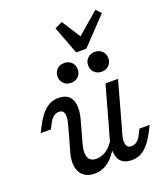

<svg xmlns="http://www.w3.org/2000/svg" viewBox="-146 -895 873 1008"><g transform="rotate(-20 290.5 -390.5)"><path d="M141.9 -356.5Q125 -356.5 111.3 -345.6Q97.6 -334.7 86.3 -312.9L71.8 -283.9H14.5L32.3 -318.5Q61.3 -375 92.7 -400.4Q124.2 -425.8 162.9 -425.8Q221 -425.8 237.5 -384.3Q254 -342.7 235.5 -276.6L216.1 -206.5H146L166.1 -280.6Q175.8 -316.1 170.2 -336.3Q164.5 -356.5 141.9 -356.5ZM244.4 -57.3Q275 -57.3 301.6 -75.8Q328.2 -94.4 348.4 -129.8V-91.1Q321 -38.7 286.3 -12.9Q251.6 12.9 208.9 12.9Q171.8 12.9 148.4 -6Q125 -25 119.4 -59.3Q113.7 -93.5 126.6 -138.7L146 -206.5H216.1L202.4 -157.3Q188.7 -108.9 199.6 -83.1Q210.5 -57.3 244.4 -57.3ZM423.4 -412.9H493.5L436.3 -206.5H366.1ZM439.5 -56.5Q456.5 -56.5 470.6 -67.3Q484.7 -78.2 495.2 -100L509.7 -129H566.9L549.2 -94.4Q520.2 -37.9 488.7 -12.5Q457.3 12.9 418.5 12.9Q360.5 12.9 344 -28.6Q327.4 -70.2 346 -136.3L366.1 -206.5H436.3L415.3 -132.3Q405.6 -96.8 411.3 -76.6Q416.9 -56.5 439.5 -56.5ZM370.2 -533.1Q370.2 -556.5 385.9 -572.2Q401.6 -587.9 426.6 -587.9Q451.6 -587.9 467.3 -572.2Q483.1 -556.5 483.1 -533.1Q483.1 -508.9 467.3 -493.1Q451.6 -477.4 426.6 -477.4Q401.6 -477.4 385.9 -493.1Q370.2 -508.9 370.2 -533.1ZM199.2 -533.1Q199.2 -556.5 214.9 -572.2Q230.6 -587.9 255.6 -587.9Q280.6 -587.9 296.4 -572.2Q312.1 -556.5 312.1 -533.1Q312.1 -508.9 296.4 -493.1Q280.6 -477.4 255.6 -477.4Q230.6 -477.4 214.9 -493.1Q199.2 -508.9 199.2 -533.1ZM532.3 -766.9 391.1 -618.5H334.7L275.8 -774.2L317.7 -794.4L400 -666.9L354.8 -663.7L505.6 -794.4Z"/></g></svg>

Font: Playfair Micro SmCond SmLight
Style: Italic
Weight: 360
Width: 4
Italic angle: -15.6°
Designer: Claus Eggers Sørensen
Foundry: Claus Eggers Sørensen
Version: Version 2.203;Glyphs 3.3 (3326)